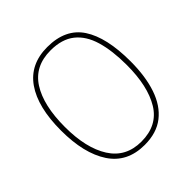

<svg xmlns="http://www.w3.org/2000/svg" viewBox="-196 -868 1021 1021"><g transform="rotate(-45 314.5 -357.5)"><path d="M314 10Q183 10 118 -88.5Q53 -187 53 -359Q53 -535 119.5 -630Q186 -725 315 -725Q452 -725 513.5 -631.5Q575 -538 575 -358Q575 -245 547 -162.5Q519 -80 461.5 -35Q404 10 314 10ZM314 -15Q435 -15 491 -107Q547 -199 547 -358Q547 -466 524.5 -542.5Q502 -619 451 -659.5Q400 -700 315 -700Q196 -700 138.5 -610Q81 -520 81 -358Q81 -199 139.5 -107Q198 -15 314 -15Z"/></g></svg>

Font: Noto Serif Bengali SemiCondensed Thin
Style: Regular
Weight: 100
Width: 4
Designer: Juan Bruce, Universal Thirst, Indian Type Foundry and the Monotype Design Team.
Foundry: Monotype Imaging Inc.
Version: Version 2.003; ttfautohint (v1.8.4.7-5d5b)